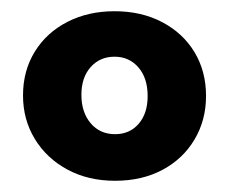

<svg xmlns="http://www.w3.org/2000/svg" viewBox="-20 -684 407 342"><path d="M185 -362Q137 -362 100 -382Q63 -402 42 -436.5Q21 -471 21 -514Q21 -558 42 -592Q63 -626 100 -645Q137 -664 184 -664Q232 -664 269 -644.5Q306 -625 326.5 -591Q347 -557 347 -513Q347 -470 326.5 -435.5Q306 -401 269.5 -381.5Q233 -362 185 -362ZM185 -445Q211 -445 227 -463.5Q243 -482 243 -513Q243 -545 226.5 -564Q210 -583 184 -583Q158 -583 141.5 -564.5Q125 -546 125 -515Q125 -484 141.5 -464.5Q158 -445 185 -445Z"/></svg>

Font: Ysabeau Infant ExtraBold
Style: Regular
Weight: 800
Designer: Christian Thalmann (Catharsis Fonts)
Version: Version 2.001;gftools[0.9.30]; featfreeze: ss01,ss02,lnum